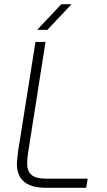

<svg xmlns="http://www.w3.org/2000/svg" viewBox="-20 -900 513 920"><path d="M202 0Q154 0 122.5 -13Q91 -26 76 -51.5Q61 -77 61 -115Q61 -129 63.5 -145.5Q66 -162 67 -177L150 -699H198L115 -170Q113 -158 111.5 -143.5Q110 -129 110 -117Q110 -79 131.5 -61.5Q153 -44 200 -44H400L393 0ZM158 -757 274 -880H323L207 -757Z"/></svg>

Font: MuseoModerno ExtraLight
Style: Italic
Weight: 250
Italic angle: -9°
Designer: Pablo Cosgaya, Héctor Gatti, Marcela Romero, and the Authors of The MuseoModerno Project.
Foundry: Omnibus-Type Team
Version: Version 1.003